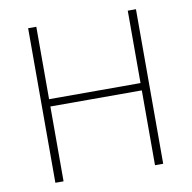

<svg xmlns="http://www.w3.org/2000/svg" viewBox="-78 -776 852 854"><g transform="rotate(-10 347.5 -349.0)"><path d="M554 -338H141V0H104V-698H141V-371H554V-698H591V0H554Z"/></g></svg>

Font: IBM Plex Sans KR ExtLt
Style: Regular
Weight: 200
Designer: Mike Abbink; Paul van der Laan; Pieter van Rosmalen; Wujin Sim; Chorong Kim; Dohee Lee;
Foundry: Sandoll Inc.
Version: Version 1.002